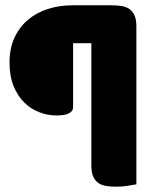

<svg xmlns="http://www.w3.org/2000/svg" viewBox="-20 -627 590 725"><path d="M401 -607Q423 -607 440.5 -604Q458 -601 470 -592Q482 -583 488.5 -567.5Q495 -552 495 -527V69Q484 71 462.5 74.5Q441 78 419 78Q397 78 379.5 75Q362 72 350 63Q338 54 331.5 38.5Q325 23 325 -2V-464H256V-221Q256 -208 241 -199.5Q226 -191 193 -191Q161 -191 129 -203Q97 -215 72 -239.5Q47 -264 31.5 -301.5Q16 -339 16 -391Q16 -445 35 -485.5Q54 -526 86.5 -553Q119 -580 162 -593.5Q205 -607 253 -607Z"/></svg>

Font: Baloo
Style: Regular
Weight: 400
Designer: Sarang Kulkarni and Ek Type
Foundry: Ek Type
Version: Version 1.443;PS 1.000;hotconv 16.6.51;makeotf.lib2.5.65220;